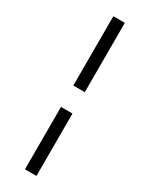

<svg xmlns="http://www.w3.org/2000/svg" viewBox="-293 -1002 994 1274"><g transform="rotate(30 204.0 -364.5)"><path d="M248 222H160V-256H248ZM248 -420H160V-951H248Z"/></g></svg>

Font: Be Vietnam Pro Variable Thin
Style: Regular
Weight: 100
Designer: Lam Bao, Tony Le, Vietanh Nguyen
Foundry: Yellow Type Foundry
Version: Version 1.002